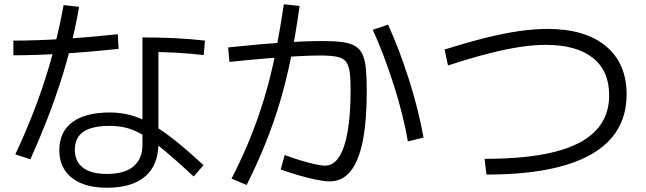

<svg xmlns="http://www.w3.org/2000/svg" viewBox="-20 -836 3040 903"><path d="M483 47Q412 47 362 26Q312 5 285.5 -34.5Q259 -74 259 -130Q259 -216 320.5 -261.5Q382 -307 497 -307Q547 -307 594 -294.5Q641 -282 691.5 -253Q742 -224 802 -176.5Q862 -129 937 -59L891 -6Q810 -81 753.5 -128Q697 -175 654.5 -200Q612 -225 575.5 -234.5Q539 -244 497 -244Q413 -244 372.5 -216.5Q332 -189 332 -132Q332 -76 370.5 -47Q409 -18 483 -18Q566 -18 608 -53.5Q650 -89 650 -155V-660Q815 -660 944 -645L938 -577Q814 -592 658 -592L725 -639V-162Q725 -60 663 -6.5Q601 47 483 47ZM52 -110Q136 -289 191 -459.5Q246 -630 279 -812L352 -804Q322 -630 265.5 -454Q209 -278 123 -87ZM43 -645Q250 -645 534 -675L538 -606Q252 -576 43 -576Z M1531 17Q1506 17 1466.5 9Q1427 1 1383 -12Q1339 -25 1300 -39L1319 -107Q1353 -94 1390.5 -82.5Q1428 -71 1460 -64Q1492 -57 1509 -57Q1548 -57 1574.5 -97.5Q1601 -138 1615 -217.5Q1629 -297 1629 -416Q1629 -469 1624 -501Q1619 -533 1605 -548.5Q1591 -564 1562.5 -569.5Q1534 -575 1486 -575Q1441 -575 1378 -571.5Q1315 -568 1235.5 -561.5Q1156 -555 1059 -545L1053 -613Q1205 -629 1311.5 -636Q1418 -643 1500 -643Q1554 -643 1590.5 -638Q1627 -633 1650 -619.5Q1673 -606 1685 -580Q1697 -554 1701 -512Q1705 -470 1705 -408Q1705 -267 1686 -172.5Q1667 -78 1628.5 -30.5Q1590 17 1531 17ZM1069 4Q1109 -74 1140.5 -147.5Q1172 -221 1197.5 -295.5Q1223 -370 1244 -449.5Q1265 -529 1282 -619.5Q1299 -710 1315 -816L1389 -808Q1371 -677 1348.5 -566Q1326 -455 1296.5 -356Q1267 -257 1228.5 -161.5Q1190 -66 1140 34ZM1898 -171Q1888 -232 1870.5 -301.5Q1853 -371 1830.5 -441Q1808 -511 1783 -576.5Q1758 -642 1733 -696L1805 -720Q1831 -664 1856 -598Q1881 -532 1903.5 -461.5Q1926 -391 1943.5 -321Q1961 -251 1972 -189Z M2259 -89Q2458 -89 2587.5 -121.5Q2717 -154 2781 -220.5Q2845 -287 2845 -388Q2845 -503 2768 -564Q2691 -625 2546 -625Q2490 -625 2424.5 -615Q2359 -605 2276.5 -584Q2194 -563 2087 -528L2071 -603Q2179 -637 2265.5 -658.5Q2352 -680 2423.5 -690Q2495 -700 2555 -700Q2732 -700 2829.5 -619Q2927 -538 2927 -392Q2927 -205 2760.5 -110Q2594 -15 2268 -15Z"/></svg>

Font: M PLUS 2
Style: Regular
Weight: 400
Designer: Coji Morishita
Foundry: UNDERFOREST DESIGN
Version: Version 1.001